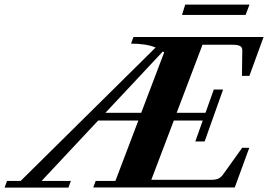

<svg xmlns="http://www.w3.org/2000/svg" viewBox="-93 -826 1181 846"><path d="M709 -760.3 723.1 -805.7H1006.3L989.3 -760.3ZM-72.8 0.5 -62 -28.8H-2L592.8 -616.7Q550.8 -633.8 484.4 -633.8L495.1 -663.1H1068.4L1005.9 -491.7H973.1L974.6 -604.5Q974.6 -618.2 964.1 -623.5Q953.6 -628.9 929.7 -628.9H799.3L685.5 -329.1H812.5L849.1 -431.6H890.1L808.6 -202.6H767.6L800.3 -294.9H672.9L573.7 -33.7H837.4Q857.9 -33.7 869.4 -39.1Q880.9 -44.4 890.6 -58.1L974.1 -174.8H1005.4L941.4 0H317.9L328.6 -28.8H415.5L516.6 -294.9H339.4L90.3 -28.8H219.2L208.5 0.5ZM630.4 -595.2Q626 -598.6 624.5 -599.1L371.6 -329.1H529.3Z"/></svg>

Font: Elstob ExtraBold
Style: Italic
Weight: 800
Italic angle: -20°
Designer: Peter S. Baker
Version: Version 1.015